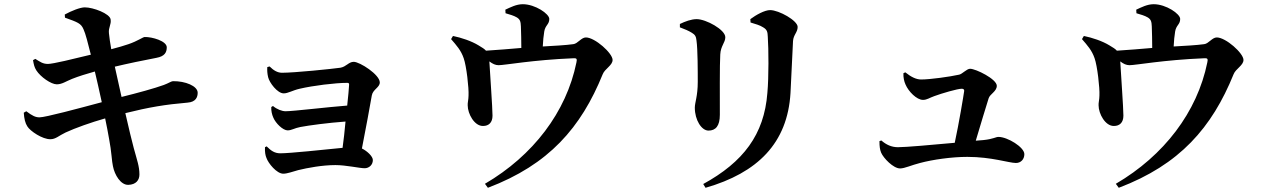

<svg xmlns="http://www.w3.org/2000/svg" viewBox="-20 -825 6040 913"><path d="M289 -741C350 -719 365 -714 377 -686C387 -665 398 -620 412 -565C330 -545 232 -521 208 -521C183 -521 171 -531 148 -545L137 -539C141 -517 143 -506 153 -490C173 -459 223 -424 250 -424C275 -424 293 -438 323 -450C353 -462 392 -474 431 -485C440 -447 452 -395 464 -339C352 -309 196 -267 168 -267C149 -267 134 -274 105 -296L93 -289C95 -260 100 -239 110 -224C123 -202 182 -162 220 -163C245 -163 260 -180 292 -195C337 -216 413 -243 480 -262C487 -227 494 -194 499 -163C510 -108 512 -54 517 -35C525 7 554 55 590 54C627 53 643 31 643 5C643 -34 632 -62 616 -121C607 -156 593 -211 576 -287C688 -315 766 -328 872 -337C912 -340 920 -364 920 -384C920 -416 861 -440 802 -439C793 -438 783 -430 759 -421C715 -405 635 -383 558 -364C548 -407 538 -455 526 -508C584 -522 666 -539 724 -550C763 -557 773 -576 773 -600C773 -630 703 -650 668 -649C660 -649 635 -630 591 -615C568 -607 543 -600 509 -591C504 -621 500 -645 498 -667C495 -695 510 -708 506 -733C502 -760 424 -790 383 -790C361 -790 319 -773 288 -756Z M1251 -506C1250 -490 1251 -475 1255 -458C1261 -432 1299 -381 1329 -381C1350 -381 1370 -395 1405 -403C1469 -418 1574 -431 1632 -431C1638 -431 1641 -428 1640 -421C1639 -404 1636 -367 1631 -323C1539 -316 1374 -296 1338 -296C1321 -296 1297 -305 1278 -321L1270 -316C1269 -299 1273 -280 1280 -265C1291 -239 1325 -205 1348 -205C1366 -205 1381 -216 1408 -221C1450 -229 1540 -241 1623 -247C1619 -202 1614 -158 1609 -122C1518 -113 1359 -96 1313 -96C1286 -96 1269 -108 1248 -129L1240 -125C1239 -101 1242 -86 1247 -74C1256 -48 1296 1 1327 1C1346 1 1372 -9 1398 -16C1443 -27 1513 -40 1575 -40C1626 -40 1690 -25 1714 -25C1735 -25 1753 -41 1753 -64C1753 -81 1727 -106 1701 -119C1718 -207 1740 -322 1748 -371C1753 -400 1786 -409 1786 -433C1786 -470 1691 -531 1662 -531C1638 -531 1627 -508 1599 -503C1557 -497 1380 -479 1321 -479C1300 -479 1281 -490 1262 -509Z M2384 -762C2404 -756 2423 -751 2438 -742C2454 -732 2456 -721 2457 -699C2458 -672 2459 -629 2459 -597C2408 -593 2346 -587 2291 -584C2284 -592 2273 -599 2256 -609C2222 -630 2173 -646 2134 -654L2125 -639C2151 -609 2172 -586 2185 -548C2198 -512 2210 -406 2208 -371C2208 -352 2203 -335 2204 -324C2204 -284 2236 -225 2277 -226C2304 -226 2322 -242 2322 -275C2322 -312 2310 -477 2307 -533C2323 -521 2336 -515 2351 -515C2381 -515 2512 -540 2707 -548C2722 -549 2725 -545 2721 -528C2673 -292 2515 -85 2286 49L2300 68C2590 -42 2743 -218 2846 -472C2856 -498 2893 -514 2893 -540C2893 -572 2809 -647 2766 -647C2744 -647 2727 -617 2706 -615C2671 -610 2614 -607 2561 -604C2562 -629 2565 -657 2568 -675C2573 -706 2592 -708 2592 -735C2592 -759 2525 -805 2466 -805C2435 -805 2407 -790 2383 -779Z M3739 -383C3742 -444 3748 -572 3751 -630C3753 -660 3773 -671 3773 -697C3773 -727 3684 -777 3642 -777C3616 -777 3575 -754 3548 -734L3549 -718C3572 -711 3594 -705 3609 -695C3628 -684 3630 -673 3631 -650C3635 -593 3636 -458 3629 -383C3614 -185 3514 -54 3324 50L3335 68C3582 -3 3725 -144 3739 -383ZM3270 -669C3285 -660 3290 -652 3292 -632C3298 -591 3298 -485 3298 -436C3298 -367 3284 -338 3284 -313C3284 -254 3316 -204 3349 -204C3383 -204 3403 -226 3403 -279C3403 -347 3402 -523 3405 -566C3407 -607 3429 -622 3429 -648C3429 -684 3337 -734 3293 -734C3267 -734 3238 -723 3213 -711V-695C3235 -687 3256 -678 3270 -669Z M4620 -156C4642 -228 4669 -321 4681 -357C4687 -378 4720 -390 4720 -417C4720 -449 4620 -498 4593 -498C4577 -498 4556 -473 4541 -470C4496 -460 4403 -447 4360 -447C4336 -447 4311 -460 4285 -481L4276 -477C4275 -458 4279 -438 4286 -423C4300 -390 4339 -350 4369 -350C4388 -350 4400 -360 4423 -368C4458 -381 4533 -403 4553 -403C4561 -403 4565 -400 4565 -393C4562 -371 4540 -238 4520 -146C4412 -136 4286 -125 4250 -125C4219 -125 4194 -137 4171 -157L4162 -154C4162 -128 4164 -114 4170 -99C4181 -73 4228 -24 4260 -24C4282 -24 4315 -40 4355 -50C4415 -66 4505 -79 4580 -79C4695 -79 4778 -50 4811 -50C4835 -50 4851 -68 4851 -92C4851 -125 4771 -174 4728 -174C4715 -174 4704 -164 4657 -159Z M5384 -762C5404 -756 5423 -751 5438 -742C5454 -732 5456 -721 5457 -699C5458 -672 5459 -629 5459 -597C5408 -593 5346 -587 5291 -584C5284 -592 5273 -599 5256 -609C5222 -630 5173 -646 5134 -654L5125 -639C5151 -609 5172 -586 5185 -548C5198 -512 5210 -406 5208 -371C5208 -352 5203 -335 5204 -324C5204 -284 5236 -225 5277 -226C5304 -226 5322 -242 5322 -275C5322 -312 5310 -477 5307 -533C5323 -521 5336 -515 5351 -515C5381 -515 5512 -540 5707 -548C5722 -549 5725 -545 5721 -528C5673 -292 5515 -85 5286 49L5300 68C5590 -42 5743 -218 5846 -472C5856 -498 5893 -514 5893 -540C5893 -572 5809 -647 5766 -647C5744 -647 5727 -617 5706 -615C5671 -610 5614 -607 5561 -604C5562 -629 5565 -657 5568 -675C5573 -706 5592 -708 5592 -735C5592 -759 5525 -805 5466 -805C5435 -805 5407 -790 5383 -779Z"/></svg>

Font: Source Han Serif
Style: Bold
Weight: 700
Designer: Ryoko NISHIZUKA 西塚涼子 (kana & ideographs); Frank Grießhammer (Latin, Greek & Cyrillic); Wenlong ZHANG 张文龙 (bopomofo); San
Foundry: Adobe Systems Incorporated
Version: Version 1.001;PS 1.001;hotconv 16.6.54;makeotf.lib2.5.65590